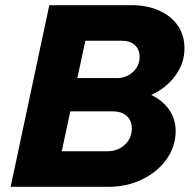

<svg xmlns="http://www.w3.org/2000/svg" viewBox="-20 -720 755 740"><path d="M21 0 170 -700H487Q548 -700 594 -679Q640 -658 665.5 -621Q691 -584 691 -534Q691 -476 655.5 -428Q620 -380 563 -354Q607 -333 632 -297Q657 -261 657 -215Q657 -156 622.5 -107Q588 -58 529 -29Q470 0 398 0ZM278 -419H429Q467 -419 492.5 -442.5Q518 -466 518 -501Q518 -530 499.5 -546.5Q481 -563 449 -563H309ZM218 -137H393Q434 -137 461 -162Q488 -187 488 -225Q488 -256 468 -273.5Q448 -291 413 -291H251Z"/></svg>

Font: Red Hat Text
Style: Bold Italic
Weight: 700
Italic angle: -12°
Designer: Pentagram, MCKL
Foundry: Pentagram, MCKL
Version: Version 1.023; ttfautohint (v1.8.3)